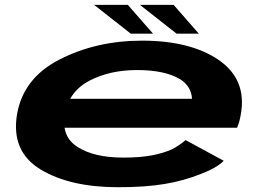

<svg xmlns="http://www.w3.org/2000/svg" viewBox="-20 -758 1072 784"><path d="M462 6.5 483.5 -114.5Q364.5 -114.5 297.5 -157.5Q229.5 -199.5 245 -290Q260 -383 344 -428Q428.5 -472 539.5 -472Q653.5 -472 716.5 -434Q761.5 -404.5 764 -354.5H237L216.5 -236.5H948Q958.5 -260.5 963.5 -292Q988.5 -434 872.5 -513.5Q757 -592 560.5 -592Q374 -592 224 -515.5Q75 -439.5 49.5 -291Q24.5 -140 145 -66.5Q265.5 6.5 462 6.5ZM483.5 -114.5 462 6.5Q576 6.5 653.5 -7Q729 -19.5 798.5 -47Q866.5 -73 893.5 -101.5L738 -186Q713 -164.5 682.5 -148.5Q650 -133.5 602.5 -124Q553 -114.5 483.5 -114.5ZM701 -620.5H792L689 -738H551.5ZM514 -620.5H605L502 -738H364.5Z"/></svg>

Font: Anybody ExtraExpanded
Style: Bold Italic
Weight: 700
Width: 8
Italic angle: -10°
Version: Version 1.113;gftools[0.9.25]